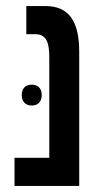

<svg xmlns="http://www.w3.org/2000/svg" viewBox="-20 -615 341 635"><path d="M28 0H242V-443C242 -545 208 -595 130 -595H67V-502H96C132 -502 143 -477 143 -426V-93H28ZM52 -301C52 -277 66 -266 85 -266C104 -266 118 -277 118 -301C118 -324 104 -335 85 -335C66 -335 52 -324 52 -301Z"/></svg>

Font: Noto Sans Hebrew ExtraCondensed Medium
Style: Regular
Weight: 500
Width: 2
Designer: Monotype Design Team
Foundry: Monotype Imaging Inc.
Version: Version 2.004